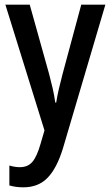

<svg xmlns="http://www.w3.org/2000/svg" viewBox="-20 -560 473 820"><path d="M3 -540H107L190 -243Q198 -213 205 -182.5Q212 -152 216 -122H220Q224 -148 231 -178.5Q238 -209 247 -243L327 -540H430L249 73Q223 158 183.5 199Q144 240 80 240Q63 240 48.5 238Q34 236 20 232V147Q30 150 41.5 152Q53 154 65 154Q99 154 118.5 131Q138 108 153 55L170 -3Z"/></svg>

Font: Noto Sans Arabic UI Cn Md
Style: Regular
Weight: 500
Width: 3
Designer: Monotype Design Team, Nadine Chahine and Nizar Qandah
Foundry: Monotype Imaging Inc.
Version: Version 2.010; ttfautohint (v1.8.4.7-5d5b)